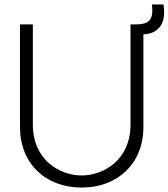

<svg xmlns="http://www.w3.org/2000/svg" viewBox="-20 -830 759 865"><path d="M348 15C510.5 15 626 -93.5 626 -257.5V-675.5C647 -676 666 -680.5 682.5 -692C719 -718 724 -761.5 716.5 -810H664.5C668.5 -773 669.5 -733 626 -723.5C610 -719.5 594 -720.5 579.5 -720H568V-269.5C568 -105.5 442.5 -39.5 348 -39.5C253.5 -39.5 128 -105 128 -269.5V-720H70V-257.5C70 -93 185.5 15 348 15Z"/></svg>

Font: Eudonet Light
Style: Regular
Weight: 300
Designer: Mikhail Sharanda
Foundry: Mikhail Sharanda
Version: Version 4.503;Glyphs 3.1.2 (3151)